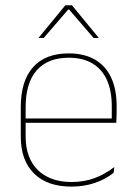

<svg xmlns="http://www.w3.org/2000/svg" viewBox="-20 -700 515 730"><path d="M251.5 9.5Q160 9.5 109.5 -40.2Q59 -90 59 -180.5V-292.5Q59 -392.5 105.8 -444.8Q152.5 -497 241.5 -497Q300 -497 340.8 -473.5Q381.5 -450 402.5 -405.2Q423.5 -360.5 423.5 -296.5V-279.5Q423.5 -268.5 423.2 -257.5Q423 -246.5 422 -233H405Q405 -250.5 405 -266.5Q405 -282.5 405 -296Q405 -355.5 386.2 -396.5Q367.5 -437.5 331 -459Q294.5 -480.5 241.5 -480.5Q161.5 -480.5 119.5 -432.5Q77.5 -384.5 77.5 -292.5V-243.5V-239.5V-181Q77.5 -140 89.2 -108Q101 -76 123.5 -53.8Q146 -31.5 178.5 -19.8Q211 -8 252 -8Q299.5 -8 339.5 -22.8Q379.5 -37.5 414.5 -65L412 -43Q382.5 -19 341.5 -4.8Q300.5 9.5 251.5 9.5ZM67.5 -233V-249.5H415.5V-233ZM228.5 -680H253.5L355.5 -556V-555.5H336L242.5 -664H239.5L146 -555.5H126.5V-556Z"/></svg>

Font: Anek Odia Medium Thin
Style: Regular
Weight: 250
Version: Version 1.003